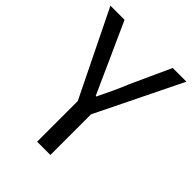

<svg xmlns="http://www.w3.org/2000/svg" viewBox="-211 -843 952 952"><g transform="rotate(45 265.5 -367.0)"><path d="M219 0V-285L-1 -734H98L192 -526Q210 -486 227.5 -446.5Q245 -407 264 -366H268Q288 -407 306.5 -446.5Q325 -486 341 -526L436 -734H532L312 -285V0Z"/></g></svg>

Font: Source Han Sans SC
Style: Regular
Weight: 400
Designer: Ryoko NISHIZUKA 西塚涼子 (kana, bopomofo & ideographs); Paul D. Hunt (Latin, Greek & Cyrillic); Sandoll Communications 산돌커뮤니
Foundry: Adobe
Version: Version 2.002;hotconv 1.0.116;makeotfexe 2.5.65601; ttfautoh